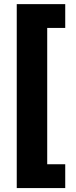

<svg xmlns="http://www.w3.org/2000/svg" viewBox="-20 -785 375 948"><path d="M62.7 -764.6H302.1V-647.1H213.1V26H302.1V143.6H62.7Z"/></svg>

Font: Intratopia Thin
Style: Regular
Weight: 100
Designer: Rasmus Andersson
Foundry: rsms
Version: Version 3.000;Glyphs 3.2.3 (3260)